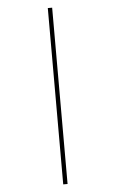

<svg xmlns="http://www.w3.org/2000/svg" viewBox="-65 -806 665 1100"><g transform="rotate(-5 267.5 -256.0)"><path d="M253 -763V251H278V-763Z"/></g></svg>

Font: Noto Sans Syriac Eastern Thin
Style: Regular
Weight: 100
Designer: Patrick Giasson and the Monotype Design Team
Foundry: Monotype Imaging Inc.
Version: Version 3.001